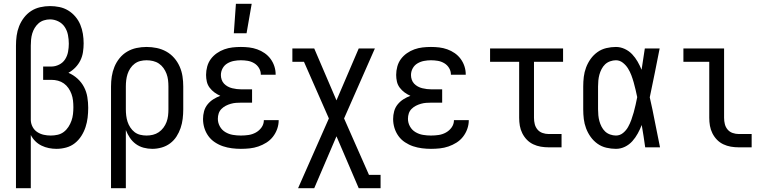

<svg xmlns="http://www.w3.org/2000/svg" viewBox="-20 -775 4040 1010"><path d="M64 215V-535Q64 -561 67.5 -587Q71 -613 80.5 -637Q90 -661 106 -682Q122 -703 143.5 -717Q165 -731 191 -737Q217 -743 243 -743Q268 -743 292.5 -738Q317 -733 338.5 -720Q360 -707 376.5 -687.5Q393 -668 402.5 -645Q412 -622 416 -597Q420 -572 420 -547Q420 -524 416.5 -501Q413 -478 403 -457.5Q393 -437 376.5 -420Q360 -403 340 -392Q366 -381 387.5 -361.5Q409 -342 422 -317Q435 -292 439.5 -264Q444 -236 444 -208Q444 -182 441 -156.5Q438 -131 430 -106.5Q422 -82 408 -60Q394 -38 374 -22Q354 -6 328.5 1Q303 8 277 8Q257 8 237 4Q217 0 198.5 -9Q180 -18 165.5 -32.5Q151 -47 142 -65V215ZM247 -62Q265 -62 283 -66Q301 -70 315.5 -81Q330 -92 340 -107.5Q350 -123 356 -140Q362 -157 364 -175Q366 -193 366 -211Q366 -229 364 -246.5Q362 -264 356 -280.5Q350 -297 340 -311.5Q330 -326 316 -336Q302 -346 285 -350.5Q268 -355 250 -355H207V-425H250Q271 -425 291 -435Q311 -445 322.5 -463Q334 -481 338 -502.5Q342 -524 342 -545Q342 -568 337.5 -591Q333 -614 320.5 -633Q308 -652 287 -662.5Q266 -673 243 -673Q227 -673 211 -668Q195 -663 183 -652.5Q171 -642 162.5 -628Q154 -614 149.5 -598.5Q145 -583 143.5 -567Q142 -551 142 -535V-142Q143 -123 152 -106.5Q161 -90 176.5 -80Q192 -70 210 -66Q228 -62 247 -62Z M564 215V-320Q564 -347 568 -373Q572 -399 582 -423.5Q592 -448 609 -469Q626 -490 649 -503.5Q672 -517 698 -522.5Q724 -528 751 -528Q778 -528 804.5 -522.5Q831 -517 854.5 -504Q878 -491 896 -470.5Q914 -450 925 -425Q936 -400 940 -373.5Q944 -347 944 -320V-200Q944 -175 941 -150Q938 -125 930 -101.5Q922 -78 908.5 -57Q895 -36 875 -21Q855 -6 830.5 1Q806 8 781 8Q758 8 735.5 2Q713 -4 694.5 -17.5Q676 -31 663 -50.5Q650 -70 642 -91V215ZM751 -62Q768 -62 784.5 -66Q801 -70 815 -79.5Q829 -89 839.5 -103Q850 -117 856 -133Q862 -149 864 -166Q866 -183 866 -200V-320Q866 -337 864 -354Q862 -371 856 -387Q850 -403 840 -417Q830 -431 816 -440.5Q802 -450 785 -454Q768 -458 751 -458Q734 -458 718 -454Q702 -450 688.5 -440Q675 -430 665.5 -415.5Q656 -401 651 -385.5Q646 -370 644 -353.5Q642 -337 642 -320V-200Q642 -183 644 -166.5Q646 -150 651 -134.5Q656 -119 665.5 -104.5Q675 -90 688 -80Q701 -70 717.5 -66Q734 -62 751 -62Z M1210 -600 1221 -755H1304L1277 -600ZM1247 8Q1224 8 1200 5Q1176 2 1153.5 -5.5Q1131 -13 1110.5 -26.5Q1090 -40 1076 -59.5Q1062 -79 1055 -102Q1048 -125 1048 -149Q1048 -170 1053.5 -190Q1059 -210 1072 -226Q1085 -242 1102.5 -253Q1120 -264 1139 -271Q1123 -278 1108.5 -288.5Q1094 -299 1083 -313.5Q1072 -328 1068 -345.5Q1064 -363 1064 -381Q1064 -403 1070 -425Q1076 -447 1089 -464.5Q1102 -482 1120.5 -495Q1139 -508 1160 -515.5Q1181 -523 1203 -525.5Q1225 -528 1247 -528Q1269 -528 1290.5 -525.5Q1312 -523 1333 -515.5Q1354 -508 1372 -495.5Q1390 -483 1403 -465.5Q1416 -448 1423 -427Q1430 -406 1430 -384V-382H1352V-383Q1352 -401 1342.5 -417Q1333 -433 1317 -442.5Q1301 -452 1283 -455Q1265 -458 1247 -458Q1229 -458 1210.5 -454.5Q1192 -451 1176 -441.5Q1160 -432 1151 -415.5Q1142 -399 1142 -380Q1142 -368 1146 -356Q1150 -344 1158.5 -335Q1167 -326 1178 -320Q1189 -314 1201 -311Q1213 -308 1225.5 -306.5Q1238 -305 1250 -305H1306V-235H1250Q1236 -235 1222 -234Q1208 -233 1194 -229Q1180 -225 1167.5 -218.5Q1155 -212 1145 -202Q1135 -192 1130.5 -178.5Q1126 -165 1126 -150Q1126 -129 1136.5 -110Q1147 -91 1165.5 -80Q1184 -69 1205 -65.5Q1226 -62 1247 -62Q1268 -62 1288 -65Q1308 -68 1326 -78Q1344 -88 1356 -105Q1368 -122 1368 -143H1446V-142Q1446 -119 1438 -96.5Q1430 -74 1415.5 -55.5Q1401 -37 1381 -24.5Q1361 -12 1339 -4.5Q1317 3 1294 5.5Q1271 8 1247 8Z M1548 215 1710 -152 1579 -450H1518V-520H1633L1750 -247L1867 -520H1952L1790 -152L1921 145H1982V215H1867L1750 -58L1633 215Z M2247 8Q2224 8 2200 5Q2176 2 2153.5 -5.5Q2131 -13 2110.5 -26.5Q2090 -40 2076 -59.5Q2062 -79 2055 -102Q2048 -125 2048 -149Q2048 -170 2053.5 -190Q2059 -210 2072 -226Q2085 -242 2102.5 -253Q2120 -264 2139 -271Q2123 -278 2108.5 -288.5Q2094 -299 2083 -313.5Q2072 -328 2068 -345.5Q2064 -363 2064 -381Q2064 -403 2070 -425Q2076 -447 2089 -464.5Q2102 -482 2120.5 -495Q2139 -508 2160 -515.5Q2181 -523 2203 -525.5Q2225 -528 2247 -528Q2269 -528 2290.5 -525.5Q2312 -523 2333 -515.5Q2354 -508 2372 -495.5Q2390 -483 2403 -465.5Q2416 -448 2423 -427Q2430 -406 2430 -384V-382H2352V-383Q2352 -401 2342.5 -417Q2333 -433 2317 -442.5Q2301 -452 2283 -455Q2265 -458 2247 -458Q2229 -458 2210.5 -454.5Q2192 -451 2176 -441.5Q2160 -432 2151 -415.5Q2142 -399 2142 -380Q2142 -368 2146 -356Q2150 -344 2158.5 -335Q2167 -326 2178 -320Q2189 -314 2201 -311Q2213 -308 2225.5 -306.5Q2238 -305 2250 -305H2306V-235H2250Q2236 -235 2222 -234Q2208 -233 2194 -229Q2180 -225 2167.5 -218.5Q2155 -212 2145 -202Q2135 -192 2130.5 -178.5Q2126 -165 2126 -150Q2126 -129 2136.5 -110Q2147 -91 2165.5 -80Q2184 -69 2205 -65.5Q2226 -62 2247 -62Q2268 -62 2288 -65Q2308 -68 2326 -78Q2344 -88 2356 -105Q2368 -122 2368 -143H2446V-142Q2446 -119 2438 -96.5Q2430 -74 2415.5 -55.5Q2401 -37 2381 -24.5Q2361 -12 2339 -4.5Q2317 3 2294 5.5Q2271 8 2247 8Z M2866 0Q2845 0 2824.5 -3.5Q2804 -7 2785 -16Q2766 -25 2751.5 -40Q2737 -55 2727.5 -74Q2718 -93 2714.5 -113.5Q2711 -134 2711 -155V-450H2558V-520H2942V-450H2789V-155Q2789 -138 2793 -122Q2797 -106 2807.5 -93.5Q2818 -81 2834 -75.5Q2850 -70 2866 -70H2934V0Z M3220 8Q3195 8 3169.5 2Q3144 -4 3123 -19Q3102 -34 3087 -55Q3072 -76 3063 -100Q3054 -124 3051 -149Q3048 -174 3048 -200V-320Q3048 -346 3051 -371Q3054 -396 3063 -420Q3072 -444 3087 -465Q3102 -486 3123 -501Q3144 -516 3169.5 -522Q3195 -528 3220 -528Q3244 -528 3266.5 -517.5Q3289 -507 3305.5 -489.5Q3322 -472 3334 -451Q3346 -430 3355 -408Q3359 -436 3363.5 -464Q3368 -492 3372 -520H3450Q3437 -456 3424.5 -391.5Q3412 -327 3398 -263Q3413 -198 3425.5 -132Q3438 -66 3452 0H3374Q3370 -29 3365.5 -58Q3361 -87 3356 -116V-118Q3347 -95 3335 -73Q3323 -51 3306.5 -32.5Q3290 -14 3267.5 -3Q3245 8 3220 8ZM3220 -62Q3241 -62 3257.5 -75.5Q3274 -89 3284 -107Q3294 -125 3301 -144.5Q3308 -164 3313.5 -183.5Q3319 -203 3323.5 -223.5Q3328 -244 3332 -264Q3328 -283 3323.5 -302.5Q3319 -322 3313.5 -341.5Q3308 -361 3301 -379.5Q3294 -398 3283.5 -415Q3273 -432 3256.5 -445Q3240 -458 3220 -458Q3205 -458 3189.5 -452.5Q3174 -447 3163 -436.5Q3152 -426 3144.5 -411.5Q3137 -397 3133 -382Q3129 -367 3127.5 -351.5Q3126 -336 3126 -320V-200Q3126 -184 3127.5 -168.5Q3129 -153 3133 -138Q3137 -123 3144.5 -108.5Q3152 -94 3163 -83.5Q3174 -73 3189.5 -67.5Q3205 -62 3220 -62Z M3866 0Q3845 0 3824.5 -3.5Q3804 -7 3785 -16Q3766 -25 3751.5 -40Q3737 -55 3727.5 -74Q3718 -93 3714.5 -113.5Q3711 -134 3711 -155V-450H3575V-520H3789V-155Q3789 -138 3793 -122Q3797 -106 3807.5 -93.5Q3818 -81 3834 -75.5Q3850 -70 3866 -70H3934V0Z"/></svg>

Font: Iosevka Algr
Style: Regular
Weight: 400
Monospace: yes
Designer: Belleve Invis
Foundry: Belleve Invis
Version: Version 26.0.2; ttfautohint (v1.8.3)